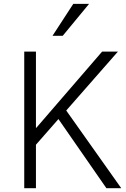

<svg xmlns="http://www.w3.org/2000/svg" viewBox="-20 -989 660 1009"><path d="M107.4 0V-717.8H168.9V-317.4H170.9L516.6 -717.8H599.6L328.1 -408.2L617.2 0H539.1L287.1 -363.3L168.9 -228.5V0ZM255.9 -800.8 365.2 -968.8H448.2L309.6 -800.8Z"/></svg>

Font: Gothic A1 Light
Style: Regular
Weight: 300
Version: Version 2.50